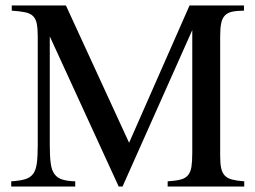

<svg xmlns="http://www.w3.org/2000/svg" viewBox="-20 -682 934 702"><path d="M593 0V-19Q623 -21 640.5 -25.5Q658 -30 667.5 -41.5Q677 -53 680 -72.5Q683 -92 683 -123V-572L428 0H414L162 -549V-151Q162 -110 165.5 -84.5Q169 -59 179.5 -45Q190 -31 208 -25.5Q226 -20 255 -19V0H21V-19Q52 -21 71 -26.5Q90 -32 100.5 -45.5Q111 -59 114.5 -84Q118 -109 118 -151V-549Q118 -577 114.5 -595Q111 -613 101 -623Q91 -633 72.5 -637Q54 -641 23 -643V-662H221L452 -160L673 -662H872V-643Q845 -643 828 -639Q811 -635 801.5 -624.5Q792 -614 788.5 -596Q785 -578 785 -550V-112Q785 -85 788.5 -68Q792 -51 801.5 -40.5Q811 -30 828.5 -25.5Q846 -21 873 -19V0Z"/></svg>

Font: STIXGeneralUnicodeRegular
Style: Regular
Weight: 400
Designer: MicroPress Inc., with final additions and corrections provided by Coen Hoffman, Elsevier (retired)
Version: Version 1.1.0